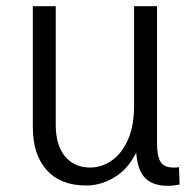

<svg xmlns="http://www.w3.org/2000/svg" viewBox="-20 -589 620 620"><path d="M419 -120H430Q405 -54 358 -22Q311 10 258 10Q176 10 131 -39.5Q86 -89 86 -179V-569H160V-186Q160 -120 190 -84Q220 -48 271 -48Q309 -48 341.5 -71Q374 -94 393.5 -138.5Q413 -183 413 -247V-569H487V-127Q487 -86 498 -67Q509 -48 540 -48Q544 -48 548.5 -48Q553 -48 558 -49L560 7Q550 9 540.5 10Q531 11 522 11Q468 11 443.5 -20Q419 -51 419 -120Z"/></svg>

Font: Yaldevi ExtraLight
Style: Regular
Weight: 400
Version: Version 1.100